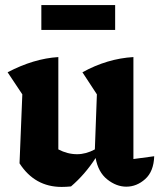

<svg xmlns="http://www.w3.org/2000/svg" viewBox="-20 -727 628 757"><path d="M57 -83 68 -355 10 -442Q113 -496 210 -502V-138Q246 -119 284 -119Q319 -119 354 -138L362 -355L305 -442Q403 -496 506 -502V-100L588 -111Q586 -51 552.5 -21Q519 9 478 9Q439 9 403 -19.5Q367 -48 357 -104Q315 -39 260 8Q250 9 241 9.5Q232 10 223 10Q117 10 57 -83ZM143 -609V-707H434V-609Z"/></svg>

Font: Piazzolla
Style: Bold
Weight: 700
Designer: Juan Pablo del Peral
Foundry: Huerta Tipografica
Version: Version 1.330